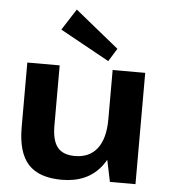

<svg xmlns="http://www.w3.org/2000/svg" viewBox="-56 -867 818 928"><g transform="rotate(5 352.5 -403.0)"><path d="M220 -248Q220 -176 246.5 -143Q273 -110 331 -110Q402 -110 439.5 -159Q477 -208 477 -301L533 -382V-313Q533 -157 467.5 -73.5Q402 10 278 10Q167 10 115 -47Q63 -104 63 -226V-540H220ZM635 0H511L477 -162V-540H635ZM491 -644 452 -581 213 -713 279 -816Z"/></g></svg>

Font: Pathway Extreme
Style: Bold
Weight: 700
Designer: Eduardo Rodriguez Tunni
Foundry: Eduardo Rodriguez Tunni
Version: Version 1.001;gftools[0.9.26]